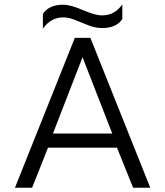

<svg xmlns="http://www.w3.org/2000/svg" viewBox="-20 -876 771 896"><path d="M180.2 -742.2V-811Q208 -854 274.9 -854Q309.1 -854 366.5 -829.1Q423.8 -804.2 456.1 -804.2Q516.1 -804.2 550.8 -856V-787.1Q523.4 -745.1 456.1 -745.1Q425.3 -745.1 393.3 -757.6Q361.3 -770 331.3 -782.5Q301.3 -794.9 274.9 -794.9Q217.3 -794.9 180.2 -742.2ZM49.8 0 329.1 -699.2H401.9L681.2 0H601.1L525.9 -187H204.1L129.9 0ZM227.1 -252.9H503.9L365.2 -608.9Z"/></svg>

Font: Prompt Light
Style: Regular
Weight: 300
Designer: Katatrad Team
Foundry: CadsonDemak
Version: Version 1.000;PS 001.000;hotconv 1.0.88;makeotf.lib2.5.64775